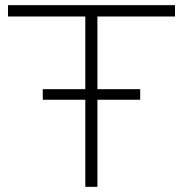

<svg xmlns="http://www.w3.org/2000/svg" viewBox="-20 -725 709 745"><path d="M311 0V-661H11V-705H659V-661H358V0ZM146 -338V-379H524V-338Z"/></svg>

Font: Nunito Sans 10pt SemiExpanded ExtraLight
Style: Regular
Weight: 250
Width: 6
Designer: Vernon Adams
Foundry: Vernon Adams
Version: Version 3.101;gftools[0.9.27]